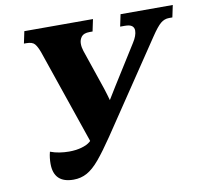

<svg xmlns="http://www.w3.org/2000/svg" viewBox="-80 -801 957 898"><g transform="rotate(-10 398.5 -352.0)"><path d="M199 10Q105 10 105 -82Q105 -95 106.5 -109Q108 -123 112 -138Q133 -130 156 -126.5Q179 -123 201 -123Q233 -123 260 -130.5Q287 -138 302 -151L306 -155L152 -604Q142 -631 131 -644Q120 -657 91 -657H80L92 -714H418L406 -657H392Q364 -657 353 -643Q342 -629 342 -610Q342 -593 348 -575L413 -384Q418 -369 422 -355Q426 -341 430 -327Q448 -357 465 -384L583 -572Q603 -603 603 -627Q603 -641 593 -649Q583 -657 559 -657H537L549 -714H797L785 -657H769Q747 -657 729 -642Q711 -627 683 -585L396 -158Q354 -96 323 -59Q292 -22 263 -6Q234 10 199 10Z"/></g></svg>

Font: Noto Serif ExtraBold
Style: Italic
Weight: 800
Italic angle: -12°
Designer: Monotype Design Team
Foundry: Monotype Imaging Inc.
Version: Version 2.013